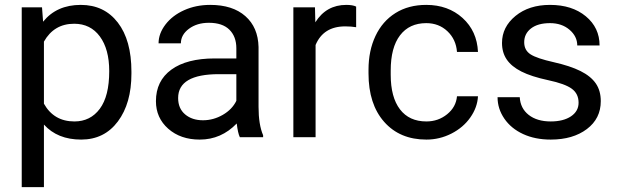

<svg xmlns="http://www.w3.org/2000/svg" viewBox="-20 -558 2513 781"><path d="M514.6 -258.3Q514.6 -137.7 459.5 -64Q404.3 9.8 310.1 9.8Q213.9 9.8 158.7 -51.3V203.1H68.4V-528.3H150.9L155.3 -469.7Q210.4 -538.1 308.6 -538.1Q403.8 -538.1 459.2 -466.3Q514.6 -394.5 514.6 -266.6ZM424.3 -268.6Q424.3 -357.9 386.2 -409.7Q348.1 -461.4 281.7 -461.4Q199.7 -461.4 158.7 -388.7V-136.2Q199.2 -64 282.7 -64Q347.7 -64 386 -115.5Q424.3 -167 424.3 -268.6Z M955.6 0Q947.8 -15.6 942.9 -55.7Q879.9 9.8 792.5 9.8Q714.4 9.8 664.3 -34.4Q614.3 -78.6 614.3 -146.5Q614.3 -229 677 -274.7Q739.7 -320.3 853.5 -320.3H941.4V-361.8Q941.4 -409.2 913.1 -437.3Q884.8 -465.3 829.6 -465.3Q781.2 -465.3 748.5 -440.9Q715.8 -416.5 715.8 -381.8H625Q625 -421.4 653.1 -458.3Q681.2 -495.1 729.2 -516.6Q777.3 -538.1 835 -538.1Q926.3 -538.1 978 -492.4Q1029.8 -446.8 1031.7 -366.7V-123.5Q1031.7 -50.8 1050.3 -7.8V0ZM805.7 -68.8Q848.1 -68.8 886.2 -90.8Q924.3 -112.8 941.4 -147.9V-256.3H870.6Q704.6 -256.3 704.6 -159.2Q704.6 -116.7 732.9 -92.8Q761.2 -68.8 805.7 -68.8Z M1428.7 -447.3Q1408.2 -450.7 1384.3 -450.7Q1295.4 -450.7 1263.7 -375V0H1173.3V-528.3H1261.2L1262.7 -467.3Q1307.1 -538.1 1388.7 -538.1Q1415 -538.1 1428.7 -531.2Z M1714.4 -64Q1762.7 -64 1798.8 -93.3Q1835 -122.6 1838.9 -166.5H1924.3Q1921.9 -121.1 1893.1 -80.1Q1864.3 -39.1 1816.2 -14.6Q1768.1 9.8 1714.4 9.8Q1606.4 9.8 1542.7 -62.3Q1479 -134.3 1479 -259.3V-274.4Q1479 -351.6 1507.3 -411.6Q1535.6 -471.7 1588.6 -504.9Q1641.6 -538.1 1713.9 -538.1Q1802.7 -538.1 1861.6 -484.9Q1920.4 -431.6 1924.3 -346.7H1838.9Q1835 -397.9 1800 -430.9Q1765.1 -463.9 1713.9 -463.9Q1645 -463.9 1607.2 -414.3Q1569.3 -364.7 1569.3 -271V-253.9Q1569.3 -162.6 1606.9 -113.3Q1644.5 -64 1714.4 -64Z M2333.5 -140.1Q2333.5 -176.8 2305.9 -197Q2278.3 -217.3 2209.7 -231.9Q2141.1 -246.6 2100.8 -267.1Q2060.5 -287.6 2041.3 -315.9Q2022 -344.2 2022 -383.3Q2022 -448.2 2076.9 -493.2Q2131.8 -538.1 2217.3 -538.1Q2307.1 -538.1 2363 -491.7Q2418.9 -445.3 2418.9 -373H2328.1Q2328.1 -410.2 2296.6 -437Q2265.1 -463.9 2217.3 -463.9Q2168 -463.9 2140.1 -442.4Q2112.3 -420.9 2112.3 -386.2Q2112.3 -353.5 2138.2 -336.9Q2164.1 -320.3 2231.7 -305.2Q2299.3 -290 2341.3 -269Q2383.3 -248 2403.6 -218.5Q2423.8 -189 2423.8 -146.5Q2423.8 -75.7 2367.2 -33Q2310.5 9.8 2220.2 9.8Q2156.7 9.8 2107.9 -12.7Q2059.1 -35.2 2031.5 -75.4Q2003.9 -115.7 2003.9 -162.6H2094.2Q2096.7 -117.2 2130.6 -90.6Q2164.6 -64 2220.2 -64Q2271.5 -64 2302.5 -84.7Q2333.5 -105.5 2333.5 -140.1Z"/></svg>

Font: Roboto-ThirdPerson-AD3FC
Style: ThirdPerson-AD3FC
Weight: 400
Designer: Google
Version: Version 2.137; 2017